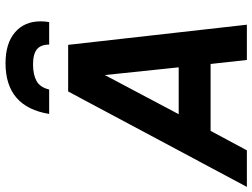

<svg xmlns="http://www.w3.org/2000/svg" viewBox="-188 -820 953 726"><g transform="rotate(-90 289.0 -456.5)"><path d="M559.1 0H425.8L410.6 -137.2H157.7L84 0H-54.2L306.6 -675.8H482.9ZM397.9 -257.8 368.7 -537.1 220.7 -257.8ZM568.8 -747.6H483.9Q483.9 -779.3 466.1 -793.9Q448.2 -808.6 408.7 -808.6Q370.6 -808.6 346.4 -795.4Q322.3 -782.2 314 -747.6H221.7Q248.5 -912.6 413.6 -912.6Q488.3 -912.6 530 -877Q571.8 -841.3 571.8 -779.8Q571.8 -761.2 568.8 -747.6Z"/></g></svg>

Font: Cadman
Style: Bold Italic
Weight: 700
Italic angle: -12°
Designer: Paul James MIller
Foundry: High-Logic / Made with FontCreator
Version: Version 2.114;March 28, 2021;FontCreator 13.0.0.2683 64-bit